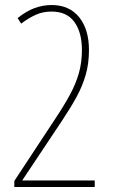

<svg xmlns="http://www.w3.org/2000/svg" viewBox="-20 -744 451 764"><path d="M37 -24 199 -270Q235 -324 258.5 -367.5Q282 -411 294 -453.5Q306 -496 306 -545Q306 -615 276 -656.5Q246 -698 185 -698Q151 -698 123 -685.5Q95 -673 64 -650L50 -672Q85 -700 118 -712Q151 -724 185 -724Q256 -724 295 -675.5Q334 -627 334 -545Q334 -491 321 -446Q308 -401 284.5 -358Q261 -315 227 -264L69 -27V-26H357V0H37Z"/></svg>

Font: Noto Sans Gurmukhi ExtraCondensed Thin
Style: Regular
Weight: 100
Width: 2
Designer: Jelle Bosma - Monotype Design Team
Foundry: Monotype Imaging Inc.
Version: Version 2.004; ttfautohint (v1.8.4.7-5d5b)